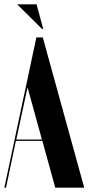

<svg xmlns="http://www.w3.org/2000/svg" viewBox="-30 -873 412 893"><path d="M170.9 -738.8H165L49.8 -853H140.1ZM-9.8 0 139.2 -699.2H168.9L361.8 0H227.1L167 -217.8H43.9L-2 0ZM97.2 -462.9 45.9 -224.1H165L99.1 -462.9Z"/></svg>

Font: Moniqa Black Display
Style: Regular
Weight: 900
Designer: Rajesh Rajput
Foundry: Rajesh Rajput
Version: Version 1.000